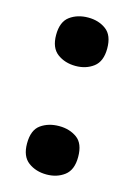

<svg xmlns="http://www.w3.org/2000/svg" viewBox="-93 -610 474 675"><g transform="rotate(15 143.5 -272.5)"><path d="M50 -470Q50 -518 77.5 -538Q105 -558 144 -558Q182 -558 209 -538Q236 -518 236 -470Q236 -423 209 -402.5Q182 -382 144 -382Q105 -382 77.5 -402.5Q50 -423 50 -470ZM50 -75Q50 -124 77.5 -143.5Q105 -163 144 -163Q182 -163 209 -143.5Q236 -124 236 -75Q236 -28 209 -7.5Q182 13 144 13Q105 13 77.5 -7.5Q50 -28 50 -75Z"/></g></svg>

Font: Noto Sans ExtraBold
Style: Regular
Weight: 800
Designer: Monotype Design Team
Foundry: Monotype Imaging Inc.
Version: Version 2.007